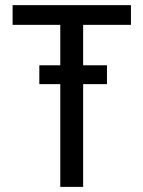

<svg xmlns="http://www.w3.org/2000/svg" viewBox="-20 -731 561 751"><path d="M398.4 -401.9H305.2V0H215.8V-401.9H133.8V-475.6H215.8V-633.8H29.3V-710.9H492.2V-633.8H305.2V-475.6H398.4Z"/></svg>

Font: RobotoCondensed-Regular
Style: Regular
Weight: 400
Designer: Google
Version: Version 2.001201; 2014